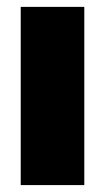

<svg xmlns="http://www.w3.org/2000/svg" viewBox="-20 -536 304 556"><path d="M224.1 0H40V-516.1H224.1Z"/></svg>

Font: Creato Display Black
Style: Regular
Weight: 900
Version: Version 1.000